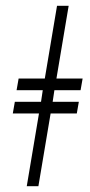

<svg xmlns="http://www.w3.org/2000/svg" viewBox="-20 -640 311 660"><path d="M176 -620H216L174 -370H264L257 -330H167L161 -290H251L244 -250H154L112 0H72L114 -250H24L31 -290H121L127 -330H37L44 -370H134Z"/></svg>

Font: Judson
Style: Italic
Weight: 400
Italic angle: -9.5°
Version: Version 20110429